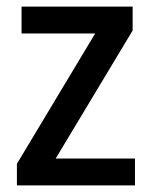

<svg xmlns="http://www.w3.org/2000/svg" viewBox="-20 -559 458 579"><path d="M387 0H31V-65L267 -458H45V-539H380V-467L148 -81H387Z"/></svg>

Font: Noto Sans Kannada SemiCondensed Medium
Style: Regular
Weight: 500
Width: 4
Designer: Jelle Bosma - Monotype Design Team
Foundry: Monotype Imaging Inc.
Version: Version 2.005; ttfautohint (v1.8.4.7-5d5b)